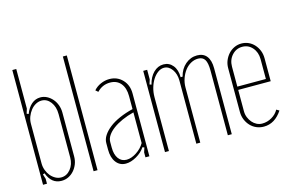

<svg xmlns="http://www.w3.org/2000/svg" viewBox="-89 -912 1726 1130"><g transform="rotate(-15 773.5 -346.5)"><path d="M74 0H50V-699H74V-458L65 -429L76 -424Q90 -461 113.5 -481Q137 -501 167 -501Q188 -501 206.5 -491.5Q225 -482 239.5 -465.5Q254 -449 262 -427Q270 -405 270 -381V-114Q270 -89 261.5 -67.5Q253 -46 238.5 -29.5Q224 -13 204.5 -3.5Q185 6 162 6Q101 6 76 -63L65 -59L74 -30ZM74 -124Q74 -102 81.5 -82Q89 -62 101.5 -47Q114 -32 130.5 -23Q147 -14 165 -14Q199 -14 222.5 -43Q246 -72 246 -114V-378Q246 -423 224 -452Q202 -481 169 -481Q151 -481 133.5 -471.5Q116 -462 103 -445.5Q90 -429 82 -408.5Q74 -388 74 -365Z M358 -699H382V0H358Z M473 -141Q473 -164 487.5 -186.5Q502 -209 528 -229.5Q554 -250 591.5 -266.5Q629 -283 674 -294V-373Q674 -423 650.5 -451Q627 -479 586 -479Q539 -479 506 -444L491 -457Q508 -477 534 -488.5Q560 -500 587 -500Q635 -500 666.5 -467Q698 -434 698 -383V0H674V-30L683 -58L672 -62Q653 -33 619 -13.5Q585 6 554 6Q517 6 495 -23Q473 -52 473 -100ZM564 -15Q593 -15 625 -36Q657 -57 674 -87V-274Q635 -264 602.5 -249.5Q570 -235 546.5 -217.5Q523 -200 510 -180.5Q497 -161 497 -141V-107Q497 -64 515 -39.5Q533 -15 564 -15Z M1008 -402Q1019 -447 1050.5 -474Q1082 -501 1122 -501Q1160 -501 1180 -475.5Q1200 -450 1200 -402V0H1176V-394Q1176 -441 1163.5 -461Q1151 -481 1123 -481Q1100 -481 1079 -469.5Q1058 -458 1042.5 -438Q1027 -418 1017.5 -391.5Q1008 -365 1008 -336V0H984V-384Q984 -425 964 -453Q944 -481 915 -481Q896 -481 878 -468Q860 -455 846.5 -434Q833 -413 825 -385.5Q817 -358 817 -328V0H793V-495H817V-437L808 -408L819 -404Q830 -449 856.5 -475Q883 -501 917 -501Q952 -501 974 -474Q996 -447 996 -402Z M1280 -381Q1280 -406 1289 -427.5Q1298 -449 1313 -465.5Q1328 -482 1348.5 -491.5Q1369 -501 1392 -501Q1415 -501 1435 -492Q1455 -483 1470 -466.5Q1485 -450 1493.5 -428.5Q1502 -407 1502 -381V-242H1304V-112Q1304 -92 1311 -74.5Q1318 -57 1329.5 -43.5Q1341 -30 1356.5 -22Q1372 -14 1390 -14Q1421 -14 1448.5 -30Q1476 -46 1490 -72L1507 -62Q1462 6 1395 6Q1371 6 1350 -3Q1329 -12 1313.5 -28.5Q1298 -45 1289 -67Q1280 -89 1280 -114ZM1478 -262V-383Q1478 -425 1453.5 -453Q1429 -481 1392 -481Q1355 -481 1329.5 -453Q1304 -425 1304 -383V-262Z"/></g></svg>

Font: Moniqa Thin Paragraph
Style: Regular
Weight: 100
Designer: Rajesh Rajput
Foundry: Rajesh Rajput
Version: Version 1.000